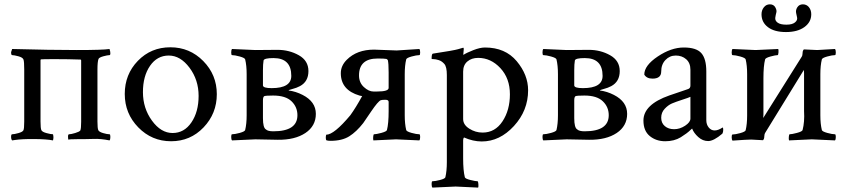

<svg xmlns="http://www.w3.org/2000/svg" viewBox="-20 -645 3910 886"><path d="M36.1 -25.4Q45.9 -25.4 64.9 -30.8Q84 -36.1 87.9 -43.5Q91.8 -50.8 91.8 -84V-324.2Q91.8 -360.4 88.4 -370.1Q85 -379.9 64.9 -385.3Q44.9 -390.6 36.1 -390.6Q31.2 -390.6 31.2 -404.3L36.1 -418.9Q212.9 -414.1 334 -414.1Q455.1 -414.1 485.4 -418.9Q489.3 -407.2 489.3 -398.9Q489.3 -390.6 485.4 -390.6Q476.6 -390.6 457 -385.3Q437.5 -379.9 434.6 -373Q429.7 -360.4 429.7 -324.2V-84Q429.7 -52.7 433.6 -44.4Q437.5 -36.1 456.1 -30.8Q474.6 -25.4 485.4 -25.4Q489.3 -25.4 489.3 -13.2Q489.3 -1 485.4 2.9Q444.3 -5.4 412.1 -3.9Q379.9 -2.9 366.2 -2.9H339.8Q295.9 -2.9 295.9 0Q293.9 -3.9 293.9 -14.6Q293.9 -25.4 298.8 -25.4Q307.6 -25.4 327.1 -31.2Q346.7 -37.1 350.6 -43Q354.5 -51.8 354.5 -83V-366.2Q354.5 -370.1 351.6 -370.1Q294.9 -372.1 235.4 -372.1Q175.8 -372.1 169.9 -371.1Q167 -371.1 167 -367.2V-84Q167 -52.7 170.9 -44.4Q174.8 -36.1 194.8 -30.8Q214.8 -25.4 224.6 -25.4Q226.6 -17.6 226.6 -11.2Q226.6 -4.9 224.6 2.9Q195.3 -2.9 138.7 -3.4Q82 -3.9 48.8 1L36.1 2.9Q31.2 -2 31.2 -13.7Q31.2 -25.4 36.1 -25.4Z M616.2 -364.3Q676.8 -426.8 766.1 -426.8Q855.5 -426.8 918 -363.3Q980.5 -299.8 980.5 -210.4Q980.5 -121.1 919.4 -57.1Q858.4 6.8 769.5 6.8Q680.7 6.8 618.2 -57.1Q555.7 -121.1 555.7 -211.4Q555.7 -301.8 616.2 -364.3ZM854.5 -332.5Q812.5 -388.7 758.8 -388.7Q705.1 -388.7 672.4 -341.3Q639.6 -293.9 639.6 -219.7Q639.6 -145.5 681.2 -88.4Q722.7 -31.2 776.4 -31.2Q830.1 -31.2 863.3 -80.1Q896.5 -128.9 896.5 -202.6Q896.5 -276.4 854.5 -332.5Z M1364.3 -247.6Q1350.1 -239.7 1326.2 -233.4L1316.4 -230.5Q1311.5 -228.5 1311.5 -227.5Q1345.2 -223.1 1376.5 -207Q1437.5 -175.8 1437.5 -119.6Q1437.5 -63.5 1389.2 -31.2Q1340.8 1 1261.7 0L1158.2 -2Q1153.3 -2 1050.8 2.9Q1046.9 -1 1046.9 -13.2Q1046.9 -25.4 1050.8 -25.4Q1063.5 -25.4 1086.4 -31.7Q1109.4 -38.1 1111.3 -44.9Q1118.2 -73.2 1118.2 -113.3V-302.7Q1118.2 -342.8 1111.3 -371.1Q1109.4 -377.9 1086.4 -384.3Q1063.5 -390.6 1050.8 -390.6Q1046.9 -390.6 1046.9 -402.8Q1046.9 -415 1050.8 -418.9Q1153.3 -414.1 1158.2 -414.1L1260.7 -415Q1314.5 -415 1358.9 -390.1Q1403.3 -365.2 1403.3 -316.9Q1403.3 -268.6 1364.3 -247.6ZM1233.4 -238.3Q1324.2 -238.3 1324.2 -294.9Q1324.2 -377 1242.2 -377Q1199.2 -377 1196.3 -366.2Q1193.4 -349.6 1193.4 -320.3V-251Q1193.4 -238.3 1233.4 -238.3ZM1240.2 -204.1Q1206.1 -204.1 1199.2 -201.2Q1193.4 -197.3 1193.4 -181.6V-99.6Q1193.4 -55.7 1207 -47.9Q1215.8 -39.1 1241.2 -39.1Q1352.5 -39.1 1352.5 -113.3Q1352.5 -151.4 1325.2 -177.7Q1297.9 -204.1 1240.2 -204.1Z M1915 -390.6Q1902.3 -390.6 1879.4 -384.3Q1856.4 -377.9 1854.5 -371.1Q1847.7 -342.8 1847.7 -302.7V-113.3Q1847.7 -73.2 1854.5 -44.9Q1856.4 -38.1 1879.4 -31.7Q1902.3 -25.4 1915 -25.4Q1918.9 -25.4 1918.9 -13.2Q1918.9 -1 1915 2.9Q1814.5 -2 1807.6 -2Q1800.8 -2 1703.1 2.9Q1701.2 -2 1702.1 -13.7Q1703.1 -25.4 1706.1 -25.4Q1715.8 -25.4 1739.7 -31.7Q1763.7 -38.1 1765.6 -44.9Q1773.4 -75.2 1773.4 -131.8V-174.8Q1773.4 -184.6 1758.3 -184.6Q1743.2 -184.6 1737.3 -182.6Q1724.6 -177.7 1692.9 -130.9Q1661.1 -84 1656.2 -77.1Q1625 -37.1 1591.8 -16.1Q1558.6 4.9 1504.9 4.9Q1492.2 4.9 1485.4 2Q1483.4 -2.9 1483.4 -10.3Q1483.4 -17.6 1485.4 -23.4Q1521.5 -23.4 1596.7 -113.3Q1622.1 -148.4 1651.4 -202.1Q1650.4 -201.2 1638.7 -204.1Q1552.7 -229.5 1552.7 -307.1Q1552.7 -341.8 1580.1 -369.1Q1627 -416 1706.1 -416L1810.5 -412.1Q1812.5 -412.1 1915 -418.9Q1918.9 -415 1918.9 -402.8Q1918.9 -390.6 1915 -390.6ZM1722.7 -375Q1636.7 -375 1636.7 -296.9Q1636.7 -263.7 1659.2 -243.2Q1681.6 -222.7 1703.1 -222.7H1719.7Q1773.4 -222.7 1773.4 -239.3V-310.5Q1773.4 -353.5 1769.5 -368.2L1763.7 -373Q1753.9 -375 1722.7 -375Z M2186.5 -377.9Q2156.2 -377.9 2136.7 -361.3Q2117.2 -344.7 2117.2 -314.5V-95.7Q2117.2 -69.3 2145.5 -51.3Q2173.8 -33.2 2207 -33.2Q2264.6 -33.2 2298.8 -85Q2333 -136.7 2333 -210Q2333 -283.2 2289.1 -330.6Q2245.1 -377.9 2186.5 -377.9ZM2217.8 -425.8Q2311.5 -425.8 2364.3 -362.8Q2417 -299.8 2417 -228.5Q2417 -134.8 2351.6 -63.5Q2286.1 7.8 2203.1 7.8Q2163.1 7.8 2121.1 -10.7Q2117.2 -5.9 2117.2 2V85.9Q2117.2 141.6 2125 172.9Q2127 179.7 2150.4 185.5Q2173.8 191.4 2183.6 191.4Q2186.5 191.4 2187.5 204.1Q2188.5 216.8 2186.5 220.7Q2088.9 215.8 2082.5 215.8Q2076.2 215.8 1975.6 220.7Q1971.7 216.8 1971.7 204.1Q1971.7 191.4 1975.6 191.4Q1988.3 191.4 2010.7 185.5Q2033.2 179.7 2035.2 172.9Q2042 143.6 2042 103.5V-298.8Q2042 -336.9 2030.3 -350.1Q2018.6 -363.3 2004.4 -367.7Q1990.2 -372.1 1981 -372.1Q1971.7 -372.1 1971.7 -374Q1971.7 -396.5 1977.5 -397.5Q2074.2 -412.1 2093.8 -418Q2113.3 -423.8 2117.2 -424.8Q2120.1 -424.8 2120.1 -418.9L2118.2 -396.5V-391.6Q2132.8 -401.4 2164.1 -413.6Q2195.3 -425.8 2217.8 -425.8Z M2800.8 -247.6Q2786.6 -239.7 2762.7 -233.4L2752.9 -230.5Q2748 -228.5 2748 -227.5Q2781.7 -223.1 2813 -207Q2874 -175.8 2874 -119.6Q2874 -63.5 2825.7 -31.2Q2777.3 1 2698.2 0L2594.7 -2Q2589.8 -2 2487.3 2.9Q2483.4 -1 2483.4 -13.2Q2483.4 -25.4 2487.3 -25.4Q2500 -25.4 2522.9 -31.7Q2545.9 -38.1 2547.9 -44.9Q2554.7 -73.2 2554.7 -113.3V-302.7Q2554.7 -342.8 2547.9 -371.1Q2545.9 -377.9 2522.9 -384.3Q2500 -390.6 2487.3 -390.6Q2483.4 -390.6 2483.4 -402.8Q2483.4 -415 2487.3 -418.9Q2589.8 -414.1 2594.7 -414.1L2697.3 -415Q2751 -415 2795.4 -390.1Q2839.8 -365.2 2839.8 -316.9Q2839.8 -268.6 2800.8 -247.6ZM2669.9 -238.3Q2760.7 -238.3 2760.7 -294.9Q2760.7 -377 2678.7 -377Q2635.7 -377 2632.8 -366.2Q2629.9 -349.6 2629.9 -320.3V-251Q2629.9 -238.3 2669.9 -238.3ZM2676.8 -204.1Q2642.6 -204.1 2635.7 -201.2Q2629.9 -197.3 2629.9 -181.6V-99.6Q2629.9 -55.7 2643.6 -47.9Q2652.3 -39.1 2677.7 -39.1Q2789.1 -39.1 2789.1 -113.3Q2789.1 -151.4 2761.7 -177.7Q2734.4 -204.1 2676.8 -204.1Z M3239.3 -315.4V-90.8Q3239.3 -70.3 3250.5 -56.6Q3261.7 -43 3277.8 -43Q3293.9 -43 3314.5 -56.6Q3317.4 -56.6 3317.4 -45.9Q3317.4 -35.2 3313.5 -28.3Q3273.4 5.9 3248 5.9Q3222.7 5.9 3202.1 -12.7Q3181.6 -31.2 3173.8 -51.8Q3172.9 -51.8 3166.5 -45.4Q3151.4 -30.3 3121.6 -11.7Q3091.3 6.8 3049.8 6.8Q3007.8 6.8 2978.5 -17.1Q2949.2 -41 2949.2 -88.9Q2949.2 -162.6 3068.8 -204.6Q3086.9 -210.9 3116.2 -220.7Q3145.5 -230.5 3156.2 -234.4Q3166 -238.3 3166 -250V-323.2Q3166 -354.5 3146.5 -371.6Q3127 -388.7 3098.6 -388.7Q3070.3 -388.7 3050.8 -368.2Q3031.2 -347.7 3031.2 -314.9Q3031.2 -282.2 2991.2 -282.2Q2963.9 -282.2 2953.1 -300.8Q2953.1 -342.8 3015.1 -384.3Q3077.1 -425.8 3135.3 -425.8Q3193.4 -425.8 3216.3 -399.9Q3239.3 -374 3239.3 -315.4ZM3166 -97.7V-198.2Q3158.2 -194.3 3127.9 -184.6Q3097.7 -174.8 3080.6 -167.5Q3063.5 -160.2 3047.4 -143.1Q3031.2 -126 3031.2 -101.6Q3031.2 -77.1 3047.9 -63Q3064.5 -48.8 3090.8 -48.8Q3117.2 -48.8 3141.6 -64.9Q3166 -81.1 3166 -97.7Z M3360.4 -24.4Q3373 -24.4 3396 -30.8Q3418.9 -37.1 3420.9 -43.9Q3427.7 -72.3 3427.7 -112.3V-302.7Q3427.7 -342.8 3420.9 -371.1Q3418.9 -377.9 3396 -384.3Q3373 -390.6 3360.4 -390.6Q3356.4 -390.6 3356.4 -402.8Q3356.4 -415 3360.4 -418.9Q3460 -414.1 3466.8 -414.1Q3473.6 -414.1 3571.3 -418.9Q3573.2 -414.1 3572.3 -402.3Q3571.3 -390.6 3568.4 -390.6Q3558.6 -390.6 3535.6 -384.3Q3512.7 -377.9 3510.7 -371.1Q3502.9 -340.8 3502.9 -284.2V-116.2Q3502.9 -106.4 3502 -100.6L3678.7 -381.8Q3683.6 -388.7 3683.6 -399.9Q3683.6 -411.1 3689.5 -417L3751 -414.1Q3759.8 -414.1 3833 -418.9Q3836.9 -415 3836.9 -402.8Q3836.9 -390.6 3833 -390.6Q3820.3 -390.6 3797.4 -384.3Q3774.4 -377.9 3772.5 -371.1Q3765.6 -342.8 3765.6 -302.7V-113.3Q3765.6 -73.2 3772.5 -44.9Q3774.4 -38.1 3797.4 -31.7Q3820.3 -25.4 3833 -25.4Q3836.9 -25.4 3836.9 -13.2Q3836.9 -1 3833 2.9Q3733.4 -2 3726.1 -2Q3718.8 -2 3621.1 2.9Q3619.1 -2 3620.1 -13.7Q3621.1 -25.4 3624 -25.4Q3633.8 -25.4 3657.7 -31.7Q3681.6 -38.1 3683.6 -44.9Q3693.4 -83 3690.4 -131.8V-306.6Q3690.4 -316.4 3689.5 -322.3L3511.7 -33.2Q3506.8 -25.4 3506.8 -14.6Q3506.8 -3.9 3501 2L3446.3 -1Q3428.7 -1 3360.4 3.9Q3356.4 0 3356.4 -12.2Q3356.4 -24.4 3360.4 -24.4ZM3608.4 -531.2H3609.4Q3635.7 -531.2 3648.4 -541.5Q3661.1 -551.8 3658.2 -564.5Q3658.2 -567.4 3654.3 -582.5Q3650.4 -597.7 3659.2 -611.3Q3668 -625 3685.1 -625Q3702.1 -625 3712.9 -611.8Q3723.6 -598.6 3723.6 -579.1Q3723.6 -543 3691.9 -520Q3660.2 -497.1 3606.9 -497.1Q3553.7 -497.1 3523.9 -519.5Q3494.1 -542 3494.1 -579.1Q3494.1 -597.7 3504.9 -611.3Q3515.6 -625 3532.7 -625Q3549.8 -625 3557.6 -611.3Q3565.4 -597.7 3562.5 -587.4Q3559.6 -577.1 3557.6 -563.5Q3555.7 -549.8 3568.4 -540.5Q3581.1 -531.2 3608.4 -531.2Z"/></svg>

Font: CrimsonText-Roman
Style: Roman
Weight: 400
Version: Version 0.13